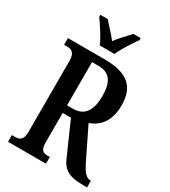

<svg xmlns="http://www.w3.org/2000/svg" viewBox="-222 -1038 1012 1145"><g transform="rotate(30 284.0 -465.5)"><path d="M210 -771H312C330 -816 374 -880 400 -918V-931H349C324 -901 285 -864 261 -830C236 -864 198 -901 173 -931H122V-918C148 -880 193 -816 210 -771ZM24 0H285V-46H272C240 -46 220 -54 220 -110V-312H277L375 -90C406 -16 456 0 545 0H568V-46H564C534 -46 513 -73 486 -128L384 -337C448 -360 502 -413 502 -526C502 -652 438 -714 276 -714H24V-668H45C72 -668 100 -659 100 -603V-110C100 -54 74 -46 45 -46H24ZM259 -364H220V-662H264C341 -662 375 -615 375 -519C375 -418 340 -364 259 -364Z"/></g></svg>

Font: Noto Serif Sinhala ExtraCondensed SemiBold
Style: Regular
Weight: 600
Width: 2
Designer: Jelle Bosma - Monotype Design Team
Foundry: Monotype Imaging Inc.
Version: Version 2.007